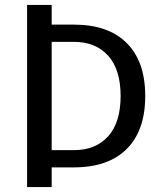

<svg xmlns="http://www.w3.org/2000/svg" viewBox="-20 -740 655 780"><path d="M90 20V-720H190V-640H280Q420 -640 495 -565Q570 -490 570 -350Q570 -210 495 -135Q420 -60 280 -60H190V20ZM190 -130H280Q369 -130 419.5 -186.5Q470 -243 470 -350Q470 -457 419.5 -513.5Q369 -570 280 -570H190Z"/></svg>

Font: Scada
Style: Regular
Weight: 400
Designer: Jovanny Lemonad
Foundry: Jovanny Lemonad
Version: Version 4.100;PS 004.100;hotconv 1.0.88;makeotf.lib2.5.64775